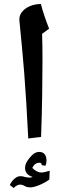

<svg xmlns="http://www.w3.org/2000/svg" viewBox="-20 -700 324 958"><path d="M121 -9Q116 -112 111 -190Q106 -268 101 -333.5Q96 -399 90 -461Q84 -523 77 -595Q74 -620 88.5 -639Q103 -658 128.5 -669Q154 -680 184 -680Q192 -649 202.5 -618Q213 -587 225 -557L190 -531Q192 -476 192 -399.5Q192 -323 190.5 -227Q189 -131 185 -17ZM48 238 29 223Q38 204 52.5 191.5Q67 179 82 179Q88 179 93 180Q98 181 104 183Q116 186 128 186Q137 186 143 183Q105 171 105 138Q105 121 115.5 104.5Q126 88 139 75Q156 58 175 58Q212 58 212 103Q212 115 207 127L188 124Q188 119 186 115.5Q184 112 176 112Q165 112 156 118.5Q147 125 141 138Q152 149 164 155Q176 161 188 161Q198 161 228 152L226 196Q204 212 176 223.5Q148 235 131 235Q124 235 117 233.5Q110 232 103 228Q96 224 90 222.5Q84 221 81 221Q65 221 48 238Z"/></svg>

Font: Noto Naskh Arabic
Style: Regular
Weight: 400
Designer: Monotype Design Team, David Williams, Mohamad Dakak and Nizar Qandah
Foundry: Monotype Imaging Inc.
Version: Version 2.013